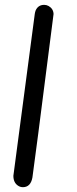

<svg xmlns="http://www.w3.org/2000/svg" viewBox="-20 -777 318 798"><path d="M114.7 -39.1Q107.4 0.5 75.7 1Q64 1 54.7 -5.4Q35.6 -18.1 35.6 -46.4Q35.6 -46.4 124.5 -718.8Q125.5 -726.1 127.9 -732.9Q138.2 -756.8 163.6 -756.8Q173.3 -756.8 182.1 -752Q201.7 -740.7 202.6 -718.8Q119.1 -63 114.7 -39.1Z"/></svg>

Font: Vibur
Style: Medium
Weight: 400
Version: Version 1.004